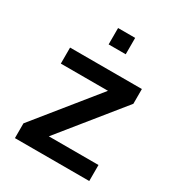

<svg xmlns="http://www.w3.org/2000/svg" viewBox="-170 -815 853 924"><g transform="rotate(30 257.0 -353.5)"><path d="M51 0V-82L325 -421H63V-510H462V-428L188 -89H464V0ZM216 -616V-707H311V-616Z"/></g></svg>

Font: Saira Thin Medium
Style: Regular
Weight: 500
Version: Version 1.101